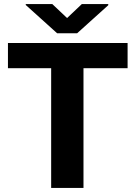

<svg xmlns="http://www.w3.org/2000/svg" viewBox="-20 -922 665 942"><path d="M606 -710.9V-587.4H389.6V0H231V-587.4H19V-710.9ZM236.8 -901.9 309.1 -833.5 381.3 -901.9H511.2V-896.5L358.4 -758.8H260.3L106.4 -897.5V-901.9Z"/></svg>

Font: Vazirmatn UI FD ExtraBold
Style: Regular
Weight: 800
Designer: Saber Rastikerdar
Foundry: Saber Rastikerdar
Version: Version 33.003